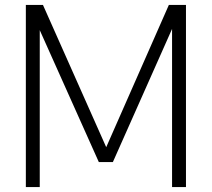

<svg xmlns="http://www.w3.org/2000/svg" viewBox="-20 -760 860 780"><path d="M666 -740H735.5V0H679V-642.5L438.5 -101.5H381.5L141.5 -637.5V0H85V-740H154.5L411.5 -162Z"/></svg>

Font: Encode Sans Semi Condensed Light
Style: Regular
Weight: 300
Width: 4
Designer: Multiple Designers
Foundry: Impallari Type
Version: Version 2.000